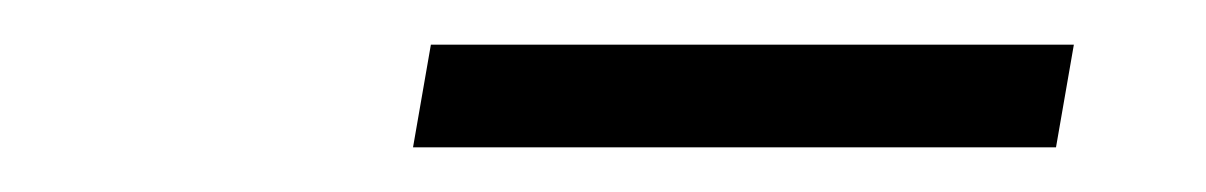

<svg xmlns="http://www.w3.org/2000/svg" viewBox="-20 -695 540 86"><path d="M165 -629 173 -675H461L453 -629Z"/></svg>

Font: Mulish Light
Style: Italic
Weight: 300
Italic angle: -9°
Designer: Vernon Adams
Foundry: Vernon Adams
Version: Version 3.603; ttfautohint (v1.8.3)